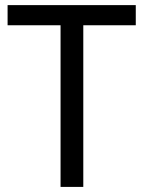

<svg xmlns="http://www.w3.org/2000/svg" viewBox="-20 -734 564 754"><path d="M307.1 -634.8H513.2V-713.9H9.8V-634.8H217.8V0H307.1Z"/></svg>

Font: Avrile Sans
Style: Regular
Weight: 400
Designer: Monotype Design Team, Google (font), Stefan Peev (BGR Cyrillic), Cristiano Sobral (main changes)
Foundry: The Avrile Sans Project Authors
Version: Version 3.110